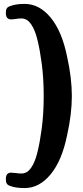

<svg xmlns="http://www.w3.org/2000/svg" viewBox="-20 -787 422 980"><path d="M322.3 -95.7Q295.9 33.2 238.3 103Q180.7 172.9 106 172.9Q58.1 172.9 30.8 161.6Q19 157.7 14.4 149.9Q9.8 142.1 9.8 127Q9.8 94.2 36.6 94.2Q44.4 94.2 60.8 96.4Q77.1 98.6 88.9 98.6Q106.9 98.6 120.8 88.6Q134.8 78.6 148.4 53.5Q162.1 28.3 173.1 -18.3Q184.1 -64.9 193.4 -133.8Q203.1 -210 203.1 -296.9Q203.1 -383.8 193.4 -460Q184.1 -528.8 173.1 -575.4Q162.1 -622.1 148.4 -647.2Q134.8 -672.4 120.8 -682.6Q106.9 -692.9 88.9 -692.9Q77.1 -692.9 60.8 -690.4Q44.4 -688 36.6 -688Q9.8 -688 9.8 -721.2Q9.8 -736.3 14.4 -743.9Q19 -751.5 30.8 -755.4Q59.1 -767.1 106 -767.1Q180.7 -767.1 238.3 -697.5Q295.9 -627.9 322.3 -499Q346.7 -388.7 346.7 -296.9Q346.7 -205.1 322.3 -95.7Z"/></svg>

Font: Cooper*
Style: Bold
Weight: 700
Designer: Owen Earl
Foundry: indestructible type*
Version: Version 0.001